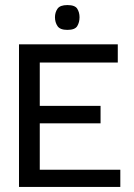

<svg xmlns="http://www.w3.org/2000/svg" viewBox="-20 -738 530 758"><path d="M55 0V-563H445V-491H137V-320H377V-251H137V-68H455V0ZM246 -620Q217 -620 207 -635Q197 -650 197 -670Q197 -689 207 -703.5Q217 -718 246 -718Q276 -718 285 -703.5Q294 -689 294 -670Q294 -650 285 -635Q276 -620 246 -620Z"/></svg>

Font: Darker Grotesque SemiBold
Style: Regular
Weight: 600
Designer: Gabriel Lam
Foundry: TypeRant
Version: Version 1.000;gftools[0.9.28]